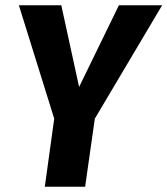

<svg xmlns="http://www.w3.org/2000/svg" viewBox="-20 -713 639 733"><path d="M599 -693 342 -260 305 0H151L187 -260L52 -693H214L282 -381L434 -693Z"/></svg>

Font: Fira Sans Condensed
Style: Bold Italic
Weight: 700
Width: 3
Italic angle: -8°
Designer: Carrois Corporate & Edenspiekermann AG
Foundry: Carrois Corporate GbR & Edenspiekermann AG
Version: Version 4.203